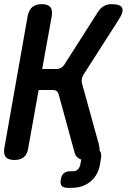

<svg xmlns="http://www.w3.org/2000/svg" viewBox="-25 -760 645 924"><path d="M44 10Q15 10 3 -4Q-9 -18 -4 -48L108 -682Q114 -712 130.5 -726Q147 -740 176 -740Q205 -740 217 -726Q229 -712 224 -682L178 -428H248Q259 -428 268 -433Q277 -438 284 -448L446 -702Q458 -721 474.5 -730.5Q491 -740 512 -740Q555 -740 563 -721.5Q571 -703 546 -665L377 -401Q371 -391 369 -381Q367 -371 369 -361L450 -68Q455 -50 454 -35Q455 -35 455 -34Q465 -23 461 1L456 32Q447 83 410.5 113.5Q374 144 320 144H301Q280 144 272 134.5Q264 125 267.5 104Q271 83 282.5 73.5Q294 64 314 64H328Q341 64 350 55Q359 46 362 29L366 8Q357 5 351 0Q337 -9 333 -29L257 -307Q254 -317 247 -322Q240 -327 229 -327H161L111 -48Q107 -18 90 -4Q73 10 44 10Z"/></svg>

Font: Maple Mono SemiBold
Style: Italic
Weight: 600
Italic angle: -10°
Monospace: yes
Designer: subframe7536
Version: Version 7.000